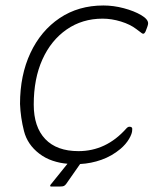

<svg xmlns="http://www.w3.org/2000/svg" viewBox="-20 -587 560 700"><path d="M272 11 221 84Q217 89 213 91Q209 93 199 93H166Q163 93 163 91Q163 88 164 87L226 10Q199 8 172 -1Q145 -10 123 -27Q80 -60 67.5 -109Q55 -158 53 -208Q53 -313 91 -394Q129 -475 197.5 -521Q266 -567 357 -567Q394 -567 431.5 -557Q469 -547 494.5 -532Q520 -517 520 -502Q520 -497 517 -489L511 -473Q507 -464 502 -464Q500 -464 497 -466Q494 -468 477 -481Q455 -498 421 -508.5Q387 -519 354 -519Q280 -519 223 -479.5Q166 -440 134.5 -370Q103 -300 103 -206Q103 -124 145 -80Q187 -36 266 -36Q367 -36 440 -118Q446 -125 452 -125Q464 -125 462 -113Q462 -100 450.5 -80.5Q439 -61 419 -44Q388 -18 350 -4.5Q312 9 272 11Z"/></svg>

Font: Zain Light
Style: Italic
Weight: 300
Italic angle: -10°
Designer: Zain,Boutros
Foundry: Mobile Telecommunications Company (Zain), 2024
Version: Version 1.51; ttfautohint (v1.8.4)